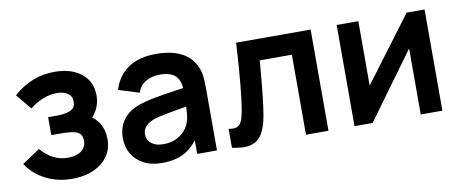

<svg xmlns="http://www.w3.org/2000/svg" viewBox="-55 -774 2420 1009"><g transform="rotate(-10 1155.0 -270.0)"><path d="M262 15Q185.5 15 121.8 -17.2Q58 -49.5 21.5 -106.5L116.5 -170Q177 -98 260 -98Q305 -98 331.2 -118Q357.5 -138 357.5 -171.5Q357.5 -200.5 340 -213.5Q324 -224.5 298.8 -227.5Q273.5 -230.5 233 -230.5H193V-326H232.5Q257.5 -326 275.2 -328.2Q293 -330.5 308.5 -336.5Q324 -342.5 331.8 -354Q339.5 -365.5 339.5 -383Q339.5 -413.5 317 -428.2Q294.5 -443 259.5 -443Q186 -443 114.5 -386.5L46.5 -468.5Q143.5 -555 265.5 -555Q356.5 -555 410 -511.8Q463.5 -468.5 463.5 -394Q463.5 -316.5 395.5 -259L394 -298Q435 -281 457.8 -244.2Q480.5 -207.5 480.5 -159.5Q480.5 -79.5 419.5 -32.2Q358.5 15 262 15Z M741.5 15Q683 15 642.5 -7.5Q602.5 -29.5 581.5 -66Q560.5 -102.5 560.5 -148Q560.5 -268 683.5 -309.5Q717.5 -320.5 760 -328.5Q787.5 -334 817.8 -338.8Q848 -343.5 894.2 -350Q940.5 -356.5 962 -360L919 -335.5Q919.5 -392 893.5 -418.2Q867.5 -444.5 808 -444.5Q767.5 -444.5 735 -426.2Q702.5 -408 690 -369L580 -403.5Q600.5 -474.5 658 -514.8Q715.5 -555 808 -555Q966 -555 1016 -454.5Q1029 -428.5 1032.8 -401.2Q1036.5 -374 1036.5 -331.5V0H931V-117L948.5 -98Q912 -39 863 -12Q814 15 741.5 15ZM765.5 -81Q805.5 -81 835.5 -95.5Q862.5 -109 880.5 -129.8Q898.5 -150.5 905 -170.5Q917 -200 917 -271.5L954 -260.5Q789.5 -235 744 -220.5Q678.5 -197.5 678.5 -149.5Q678.5 -118.5 701.8 -99.8Q725 -81 765.5 -81Z M1116.5 0V-101Q1146 -95.5 1162 -102.5Q1177 -109 1185.2 -126.5Q1193.5 -144 1200 -178.5Q1219.5 -287 1234 -540H1631.5V0H1511.5V-427H1340Q1323 -212 1308 -132.5Q1297 -74 1275.5 -40Q1254 -6 1216 3.8Q1178 13.5 1116.5 0Z M2144 -540H2239.5V0H2124V-352.5L1867 0H1770.5V-540H1886V-196.5Z"/></g></svg>

Font: Vortex Mix
Style: Bold
Weight: 700
Designer: Mikhail Sharanda
Foundry: Mikhail Sharanda
Version: Version 4.504;Glyphs 3.1.2 (3151)